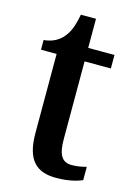

<svg xmlns="http://www.w3.org/2000/svg" viewBox="-105 -716 550 783"><g transform="rotate(15 169.5 -324.5)"><path d="M212 10C263 10 302 -1 321 -10V-66C302 -61 282 -57 259 -57C218 -57 201 -85 201 -151V-479H312V-536H201V-659H137C128 -609 116 -581 98 -560C81 -539 54 -523 17 -520V-479H83V-146C83 -30 128 10 212 10Z"/></g></svg>

Font: Noto Serif Tamil Condensed SemiBold
Style: Regular
Weight: 600
Width: 3
Designer: Indian Type Foundry, Tom Grace, and the Monotype Design Team
Foundry: Monotype Imaging Inc.
Version: Version 2.004